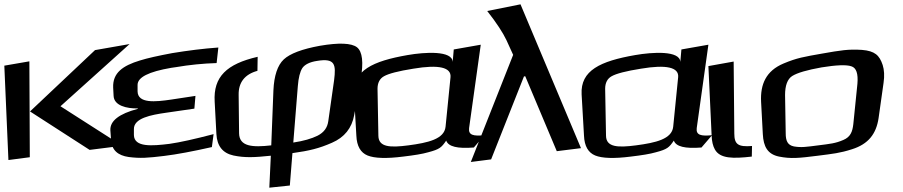

<svg xmlns="http://www.w3.org/2000/svg" viewBox="-67 -707 4181 889"><path d="M499 -32 213 -215 533 -503 373 -475 72 -191 348 -13ZM71 21 69 -423 -47 -403 -28 34Z M553 -82V-109C552 -160 632 -175 702 -185L833 -204L838 -263L726 -246C652 -235 571 -227 570 -284V-314C570 -349 621 -375 726 -393L747 -396C811 -407 873 -413 936 -415L944 -487C874 -482 803 -473 730 -461C666 -449 616 -438 581 -427C502 -403 454 -370 457 -301L459 -263C461 -218 519 -204 571 -205V-203C484 -180 442 -147 444 -104L447 -62C449 -12 479 13 529 20C583 27 619 24 693 15C751 8 825 -6 914 -26L922 -86C834 -63 767 -48 718 -41C637 -31 554 -24 553 -82Z M1180 162 1275 152 1287 2C1366 -9 1411 -20 1470 -46C1528 -71 1562 -114 1573 -174L1603 -340C1617 -418 1611 -468 1586 -488C1560 -508 1502 -510 1414 -495C1332 -480 1276 -459 1247 -432C1218 -405 1202 -356 1199 -289L1189 -34C1102 -24 1041 -28 1040 -90L1038 -268C1037 -325 1066 -363 1125 -379L1126 -444C983 -411 920 -352 927 -236L935 -86C938 -31 964 2 1014 13C1067 24 1110 22 1187 14ZM1480 -336 1453 -146C1449 -116 1433 -94 1404 -79C1376 -65 1338 -54 1291 -47L1312 -308C1315 -347 1322 -375 1333 -392C1344 -408 1367 -420 1401 -425C1485 -439 1489 -408 1480 -336Z M2105 -114 2159 -500 2034 -478 2029 -420C2028 -474 1900 -466 1820 -452C1659 -424 1566 -381 1572 -270L1583 -79C1585 -30 1603 0 1635 13C1667 26 1722 28 1800 18C1850 12 1889 6 1916 -2C1969 -16 1977 -24 1999 -56C2009 -28 2051 -18 2127 -24L2176 -81C2125 -76 2101 -81 2105 -114ZM1824 -34C1740 -23 1686 -25 1685 -78L1681 -296C1681 -323 1691 -343 1711 -354C1732 -366 1777 -378 1847 -389C1965 -409 2023 -395 2019 -350L1996 -120C1990 -63 1915 -46 1824 -34Z M2343 -687 2189 -656C2233 -600 2262 -555 2278 -521L2309 -453L2113 43L2207 31L2359 -353L2365 -354L2511 -7L2623 -21Z M3159 -114 3213 -500 3088 -478 3083 -420C3082 -474 2954 -466 2874 -452C2713 -424 2620 -381 2626 -270L2637 -79C2639 -30 2657 0 2689 13C2721 26 2776 28 2854 18C2904 12 2943 6 2970 -2C3023 -16 3031 -24 3053 -56C3063 -28 3105 -18 3181 -24L3230 -81C3179 -76 3155 -81 3159 -114ZM2878 -34C2794 -23 2740 -25 2739 -78L2735 -296C2735 -323 2745 -343 2765 -354C2786 -366 2831 -378 2901 -389C3019 -409 3077 -395 3073 -350L3050 -120C3044 -63 2969 -46 2878 -34Z M3333 -89 3330 -422 3213 -401 3228 -79C3229 -52 3234 -31 3243 -15C3267 28 3327 28 3414 18L3415 -31C3351 -26 3333 -38 3333 -89Z M4024 -323C4029 -356 4027 -384 4020 -406C4005 -451 3984 -471 3924 -476C3860 -480 3826 -474 3740 -459C3655 -444 3623 -439 3561 -413C3480 -379 3453 -317 3457 -236L3465 -86C3468 -28 3487 7 3540 18C3596 29 3633 25 3720 14C3790 5 3822 2 3878 -16C3954 -40 3990 -87 4001 -160ZM3884 -132C3880 -97 3871 -73 3838 -59C3801 -43 3777 -41 3722 -34C3667 -27 3644 -23 3609 -29C3579 -35 3571 -56 3571 -90L3568 -267C3568 -311 3579 -341 3601 -355C3625 -370 3670 -383 3737 -395C3805 -406 3852 -408 3875 -400C3898 -393 3907 -366 3903 -319Z"/></svg>

Font: Gamestation Warped
Style: Regular
Weight: 400
Designer: Jonas Hecksher
Foundry: Jonas Hecksher, Playtypeª, e-types AS
Version: Version 1.003